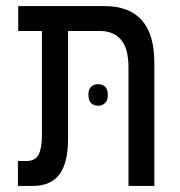

<svg xmlns="http://www.w3.org/2000/svg" viewBox="-20 -612 594 632"><path d="M39 0V-82H67Q96 -82 107 -103Q118 -124 118 -166V-510H40V-592H323Q488 -592 488 -406V0H403V-389Q403 -453 378 -481.5Q353 -510 310 -510H204V-154Q204 -77 176 -38.5Q148 0 87 0ZM271 -300Q271 -318 280 -326.5Q289 -335 303 -335Q317 -335 326 -326.5Q335 -318 335 -300Q335 -282 326 -273Q317 -264 303 -264Q289 -264 280 -272.5Q271 -281 271 -300Z"/></svg>

Font: Noto Sans Hebrew Condensed
Style: Regular
Weight: 400
Width: 3
Designer: Monotype Design Team
Foundry: Monotype Imaging Inc.
Version: Version 2.004; ttfautohint (v1.8.4.7-5d5b)